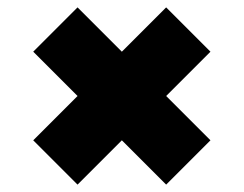

<svg xmlns="http://www.w3.org/2000/svg" viewBox="-20 -610 660 520"><path d="M430 -110 550 -230 430 -350 550 -470 430 -590 310 -470 190 -590 70 -470 190 -350 70 -230 190 -110 310 -230Z"/></svg>

Font: Montserrat Thin Black
Style: Regular
Weight: 900
Version: Version 9.000